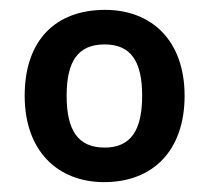

<svg xmlns="http://www.w3.org/2000/svg" viewBox="-20 -742 423 389"><path d="M354 -548C354 -660 287 -722 193 -722C92 -722 30 -660 30 -548C30 -436 97 -373 191 -373C290 -373 354 -437 354 -548ZM115 -548C115 -618 138 -652 192 -652C245 -652 268 -618 268 -548C268 -478 245 -443 192 -443C138 -443 115 -478 115 -548Z"/></svg>

Font: Noto Sans Arabic SemBd
Style: Regular
Weight: 600
Designer: Monotype Design Team, Nadine Chahine, Nizar Qandah and Khaled Hosny
Foundry: Monotype Imaging Inc.
Version: Version 2.012